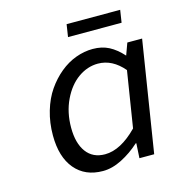

<svg xmlns="http://www.w3.org/2000/svg" viewBox="-101 -749 802 852"><g transform="rotate(-15 300.0 -322.5)"><path d="M272 -601.1 280.8 -658.2H526.9L518.1 -601.1ZM269 13.2Q187 13.2 140.6 -42.2Q94.2 -97.7 94.2 -196.8Q94.2 -255.4 109.6 -307.6Q125 -359.9 151.6 -398.4Q178.2 -437 212.6 -465.3Q247.1 -493.7 285.9 -507.8Q324.7 -522 363.8 -522Q405.8 -522 437.7 -505.4Q469.7 -488.8 500 -455.1L520 -509.8H587.9L506.8 0H439L442.9 -67.9H439.9Q401.4 -32.7 356.4 -9.8Q311.5 13.2 269 13.2ZM296.9 -56.2Q368.7 -56.2 445.8 -134.8L486.8 -392.1Q435.1 -453.1 369.1 -453.1Q320.8 -453.1 278.1 -422.9Q235.4 -392.6 208.3 -335.9Q181.2 -279.3 181.2 -209Q181.2 -137.2 211.2 -96.7Q241.2 -56.2 296.9 -56.2Z"/></g></svg>

Font: Office Code Pro Italic
Style: Regular
Weight: 400
Italic angle: -9°
Designer: Nathan Rutzky & Paul D. Hunt
Foundry: Adobe Systems Incorporated
Version: Version 1.004;PS 001.004;hotconv 1.0.70;makeotf.lib2.5.58329